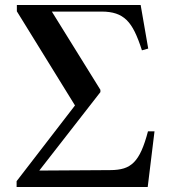

<svg xmlns="http://www.w3.org/2000/svg" viewBox="-20 -743 682 763"><path d="M46 0V-23L278 -324L47 -698V-723H539L569 -550L544 -543Q530 -587 515.5 -616.5Q501 -646 483 -663.5Q465 -681 441 -689Q417 -697 384 -697H186L379 -386V-377L104 -24L102 -65L418 -67Q450 -67 472.5 -74Q495 -81 512 -98Q529 -115 542.5 -145Q556 -175 568 -221H594L567 0Z"/></svg>

Font: Literata 60pt Medium
Style: Regular
Weight: 500
Designer: Latin by Veronika Burian and Jose Scaglione. Greek by Irene Vlachou. Cyrillic by Vera Evstafieva.
Foundry: TypeTogether
Version: Version 3.103;gftools[0.9.29]